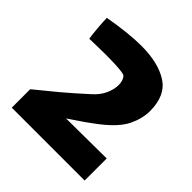

<svg xmlns="http://www.w3.org/2000/svg" viewBox="-159 -698 818 818"><g transform="rotate(45 250.0 -288.5)"><path d="M470 -133V0H31V-111Q82 -152 128 -190.5Q174 -229 231 -281Q259 -306 272 -335Q285 -364 285 -390Q285 -417 272 -432Q261 -443 156 -443L89 -442Q76 -441 57 -441Q54 -455 50.5 -496Q47 -537 47 -557Q160 -577 235 -577Q337 -577 397.5 -538.5Q458 -500 458 -406Q458 -361 435 -313.5Q412 -266 345 -214Q300 -179 227 -131Z"/></g></svg>

Font: Lalezar
Style: Regular
Weight: 400
Designer: Borna Izadpanah
Foundry: Borna Izadpanah
Version: Version 1.003